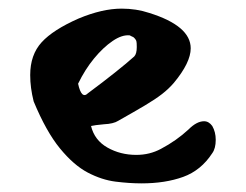

<svg xmlns="http://www.w3.org/2000/svg" viewBox="-20 -436 570 445"><path d="M308 -11Q280 -11 248 -15Q216 -19 183.5 -36Q151 -53 119 -92Q87 -131 58 -201Q54 -217 52 -232Q50 -247 50 -262Q50 -309 76.5 -338Q103 -367 162 -393Q217 -416 262 -416Q296 -416 326 -406Q422 -376 422 -324Q422 -291 383 -244Q371 -230 355.5 -218Q340 -206 316.5 -192Q293 -178 254 -156Q243 -149 221 -148Q210 -147 202.5 -146Q195 -145 191 -144Q199 -111 229 -94Q259 -77 296 -77Q327 -77 353 -91Q389 -110 417 -136Q436 -155 453 -155Q464 -155 472 -144Q480 -130 480 -112Q480 -92 472 -81Q446 -41 404.5 -26Q363 -11 308 -11ZM184 -220Q219 -246 246 -267.5Q273 -289 291 -305Q297 -311 297 -327Q297 -338 296 -341Q294 -346 289 -350Q282 -353 281 -354Q263 -356 241 -341Q219 -326 198 -300.5Q177 -275 161 -242Q169 -205 184 -220Z"/></svg>

Font: Mansalva
Style: Regular
Weight: 400
Designer: Carolina Short
Foundry: Carolina Short
Version: Version 2.112; ttfautohint (v1.8.4.7-5d5b)